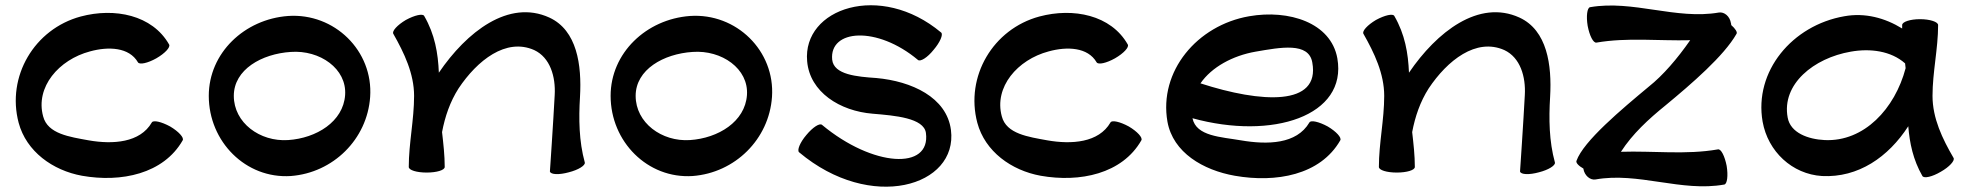

<svg xmlns="http://www.w3.org/2000/svg" viewBox="-20 -627 7405 721"><path d="M615 -460C552 -571 410 -599 283 -565C109 -518 4 -340 50 -166C79 -58 178 13 288 33C435 59 594 26 666 -100C672 -110 651 -133 619 -152C586 -170 555 -177 550 -167C506 -91 404 -84 313 -100C242 -113 159 -124 142 -190C112 -300 201 -403 318 -434C387 -453 465 -450 498 -393C504 -383 535 -390 567 -408C600 -427 621 -450 615 -460Z M1072 34C1231 22 1359 -104 1370 -263C1382 -436 1236 -579 1062 -567C898 -555 764 -428 764 -267C764 -95 903 45 1072 34ZM858 -267C858 -366 963 -425 1072 -432C1181 -440 1283 -369 1276 -270C1269 -170 1168 -108 1062 -101C956 -94 858 -166 858 -267Z M1457 -500C1498 -428 1535 -350 1535 -267C1535 -177 1515 -89 1515 0C1515 12 1545 21 1582 21C1620 21 1650 12 1650 0C1650 -44 1645 -87 1640 -131C1651 -189 1670 -245 1702 -295C1772 -400 1880 -486 1986 -439C2046 -411 2067 -339 2063 -270C2058 -173 2045 18 2045 17C2048 29 2080 30 2116 20C2152 11 2179 -6 2176 -17C2154 -97 2153 -181 2158 -263C2165 -383 2147 -513 2043 -561C1890 -631 1732 -507 1628 -354C1625 -427 1613 -498 1573 -567C1568 -577 1537 -570 1504 -552C1472 -533 1451 -510 1457 -500Z M2581 34C2740 22 2868 -104 2879 -263C2891 -436 2745 -579 2571 -567C2407 -555 2273 -428 2273 -267C2273 -95 2412 45 2581 34ZM2367 -267C2367 -366 2472 -425 2581 -432C2690 -440 2792 -369 2785 -270C2778 -170 2677 -108 2571 -101C2465 -94 2367 -166 2367 -267Z M2981 -55C3250 171 3578 73 3551 -139C3535 -262 3403 -322 3271 -334C3199 -339 3111 -346 3105 -403C3094 -517 3273 -531 3427 -402C3436 -394 3463 -411 3486 -440C3510 -468 3523 -498 3514 -505C3286 -696 2993 -596 3011 -397C3021 -281 3134 -210 3257 -200C3341 -193 3449 -184 3457 -128C3476 13 3258 1 3067 -158C3058 -166 3032 -149 3008 -120C2984 -92 2972 -62 2981 -55Z M4215 -460C4152 -571 4010 -599 3883 -565C3709 -518 3604 -340 3650 -166C3679 -58 3778 13 3888 33C4035 59 4194 26 4266 -100C4272 -110 4251 -133 4219 -152C4186 -170 4155 -177 4150 -167C4106 -91 4004 -84 3913 -100C3842 -113 3759 -124 3742 -190C3712 -300 3801 -403 3918 -434C3987 -453 4065 -450 4098 -393C4104 -383 4135 -390 4167 -408C4200 -427 4221 -450 4215 -460Z M5013 -100C5019 -110 4998 -133 4966 -152C4933 -170 4902 -177 4897 -167C4849 -85 4739 -83 4640 -100C4565 -113 4472 -115 4458 -183C4759 -100 5040 -192 5002 -408C4978 -542 4820 -592 4671 -566C4475 -532 4331 -359 4364 -170C4385 -54 4498 12 4617 33C4771 60 4938 31 5013 -100ZM4695 -433C4788 -449 4895 -470 4908 -392C4938 -227 4716 -240 4488 -314C4530 -375 4609 -418 4695 -433Z M5100 -500C5141 -428 5178 -350 5178 -267C5178 -177 5158 -89 5158 0C5158 12 5188 21 5225 21C5263 21 5293 12 5293 0C5293 -44 5288 -87 5283 -131C5294 -189 5313 -245 5345 -295C5415 -400 5523 -486 5629 -439C5689 -411 5710 -339 5706 -270C5701 -173 5688 18 5688 17C5691 29 5723 30 5759 20C5795 11 5822 -6 5819 -17C5797 -97 5796 -181 5801 -263C5808 -383 5790 -513 5686 -561C5533 -631 5375 -507 5271 -354C5268 -427 5256 -498 5216 -567C5211 -577 5180 -570 5147 -552C5115 -533 5094 -510 5100 -500Z M5971 47C6132 18 6294 95 6455 66C6466 64 6470 33 6464 -4C6457 -40 6443 -69 6431 -66C6311 -45 6188 -61 6067 -57C6110 -124 6171 -180 6234 -231C6332 -312 6454 -417 6501 -500C6505 -506 6497 -519 6481 -533C6481 -536 6481 -538 6480 -540C6476 -566 6455 -583 6435 -580C6274 -552 6112 -628 5951 -600C5940 -598 5936 -566 5942 -530C5949 -493 5963 -465 5975 -467C6091 -487 6209 -473 6327 -476C6279 -407 6225 -344 6172 -302C6070 -217 5926 -97 5900 -23C5897 -16 5908 -4 5926 6V7C5930 32 5951 50 5971 47Z M7316 -34C7274 -106 7237 -183 7237 -267C7237 -356 7258 -444 7258 -533C7258 -545 7227 -555 7190 -555C7153 -555 7123 -545 7123 -533C7123 -529 7123 -525 7123 -520C7058 -560 6983 -580 6906 -566C6710 -532 6566 -359 6599 -170C6619 -58 6710 27 6822 34C6958 41 7071 -37 7146 -153C7151 -90 7164 -27 7199 34C7205 44 7236 37 7268 18C7300 0 7322 -24 7316 -34ZM6832 -101C6770 -104 6703 -128 6693 -186C6670 -311 6791 -409 6930 -433C7003 -446 7081 -436 7134 -389C7135 -383 7135 -377 7136 -371C7096 -219 6980 -94 6832 -101Z"/></svg>

Font: Nupuram Expanded Bold
Style: Regular
Weight: 700
Width: 7
Designer: Santhosh Thottingal (santhosh.thottingal@gmail.com)
Foundry: SMC
Version: Version 1.000